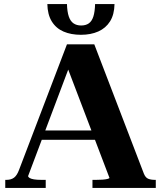

<svg xmlns="http://www.w3.org/2000/svg" viewBox="-20 -929 797 949"><path d="M174 -284H483L484 -238H160ZM302 -625 330 -619 119 -59Q119 -54 126 -49.5Q133 -45 147.5 -42.5Q162 -40 184 -40H206V0H6V-40H12Q35 -40 49.5 -51Q64 -62 74 -89L311 -710H446L691 -71Q699 -51 712.5 -45.5Q726 -40 746 -40H750V0H437V-40H455Q471 -40 486 -41Q501 -42 511 -44.5Q521 -47 521 -50ZM380 -757Q331 -757 294 -773Q257 -789 236 -823Q215 -857 214 -909H311Q312 -871 320 -847.5Q328 -824 343.5 -813.5Q359 -803 381 -803Q404 -803 419 -813.5Q434 -824 441.5 -847.5Q449 -871 450 -909H546Q545 -857 524 -823.5Q503 -790 466 -773.5Q429 -757 380 -757Z"/></svg>

Font: Roboto Serif 120pt Expanded SemiBold
Style: Regular
Weight: 600
Width: 7
Designer: Greg Gazdowicz
Foundry: Commercial Type
Version: Version 1.008